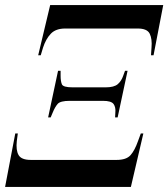

<svg xmlns="http://www.w3.org/2000/svg" viewBox="-57 -734 661 754"><path d="M93 -517 140 -714H584L546 -517H536L538 -547Q541 -581 531 -601.5Q521 -622 484 -622H199Q162 -622 142.5 -601.5Q123 -581 112 -547L103 -517ZM132 -273 171 -456H181V-437Q181 -415 186 -403Q191 -391 228 -391H358Q391 -391 405.5 -403.5Q420 -416 427 -437L434 -456H444L405 -273H395L396 -292Q398 -313 389 -325.5Q380 -338 347 -338H217Q180 -338 169.5 -326Q159 -314 150 -292L142 -273ZM-37 0 3 -210H13L9 -180Q5 -144 16 -125Q27 -106 64 -106H401Q439 -106 455.5 -124.5Q472 -143 485 -180L496 -210H506L457 0Z"/></svg>

Font: Noto Serif Display ExtraCondensed
Style: Bold Italic
Weight: 700
Width: 2
Italic angle: -12°
Designer: Monotype Design Team
Foundry: Monotype Imaging Inc.
Version: Version 2.009